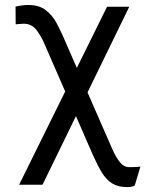

<svg xmlns="http://www.w3.org/2000/svg" viewBox="-20 -556 597 789"><path d="M511.2 -528.3 154.8 203.1H58.6L419.9 -528.3ZM95.2 -535.6Q141.6 -535.6 169.2 -513.4Q196.8 -491.2 212.6 -460.9Q228.5 -430.7 239.7 -405.3L441.9 57.6Q456.1 89.4 472.4 110.1Q488.8 130.9 511.7 130.9Q519.5 130.9 534.2 130.4Q548.8 129.9 557.1 128.4L533.7 206.1Q523.9 212.9 503.9 212.9Q465.8 212.9 441.4 198Q417 183.1 398.9 153.6Q380.9 124 361.8 81.1L165.5 -369.1Q151.4 -403.8 131.1 -431.2Q110.8 -458.5 77.6 -458.5Q71.8 -458.5 61.3 -457.5Q50.8 -456.5 44.4 -456.1L43.9 -528.8Q52.2 -531.2 67.6 -533.4Q83 -535.6 95.2 -535.6Z"/></svg>

Font: RobotoDEMO
Style: Regular
Weight: 400
Designer: Christian Robertson
Foundry: Google
Version: Version 2.136